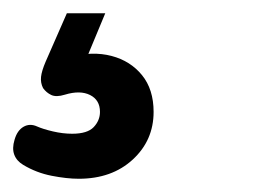

<svg xmlns="http://www.w3.org/2000/svg" viewBox="-129 -20 404 290"><path d="M-10 250Q-28 250 -51 245.5Q-74 241 -94 229Q-104 223 -107.5 213.5Q-111 204 -107 191Q-103 177 -93.5 171.5Q-84 166 -73 171Q-64 175 -49 178.5Q-34 182 -20 182Q3 182 12.5 172Q22 162 22 149Q22 131 7 123.5Q-8 116 -31 123Q-44 127 -51.5 123.5Q-59 120 -64 113Q-68 105 -67 96Q-66 87 -60 73L-28 0H30L-2 77L-24 66Q11 57 39.5 64.5Q68 72 85.5 93.5Q103 115 103 149Q103 192 71.5 221Q40 250 -10 250Z"/></svg>

Font: Playpen Sans Thai
Style: Regular
Weight: 400
Designer: Sirin Gunkloy, Laura Meseguer, Veronika Burian, José Scaglione
Foundry: TypeTogether
Version: Version 2.000